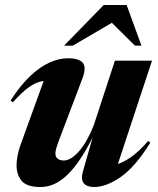

<svg xmlns="http://www.w3.org/2000/svg" viewBox="-20 -738 634 771"><path d="M313 -49.5 365 -232 370.5 -224Q339.5 -158 310.8 -112.5Q282 -67 254.2 -39.5Q226.5 -12 199 0.5Q171.5 13 142.5 13Q87.5 13 67 -11.8Q46.5 -36.5 46.5 -74Q46.5 -91.5 50.5 -112.5Q54.5 -133.5 61.5 -153.5L169.5 -452L198 -413.5Q169.5 -416.5 144.8 -411Q120 -405.5 93.5 -386Q67 -366.5 31.5 -327L22.5 -334.5Q62 -395.5 101.5 -432.8Q141 -470 179.2 -487Q217.5 -504 253.5 -504Q298 -504 312.8 -485.2Q327.5 -466.5 311 -423L219 -180.5Q210.5 -158 206.5 -144.5Q202.5 -131 202.5 -122.5Q202.5 -107.5 211.8 -100.5Q221 -93.5 236.5 -93.5Q251 -93.5 266.8 -103.5Q282.5 -113.5 298.5 -132Q314.5 -150.5 329.2 -176.8Q344 -203 356.5 -235L441.5 -494.5H590.5L441 -42L400.5 -72Q422 -71.5 447.5 -78Q473 -84.5 504.8 -106.2Q536.5 -128 575 -172L583.5 -165Q524 -69 465.8 -28Q407.5 13 357.5 13Q328.5 13 316.2 -2.5Q304 -18 313 -49.5ZM237 -554.5 396.5 -718H488.5L548 -554.5H522L411 -664.5H460L272 -554.5Z"/></svg>

Font: Newsreader 60pt
Style: Bold Italic
Weight: 700
Italic angle: -17°
Designer: Hugues Gentile
Foundry: Production Type
Version: Version 1.003